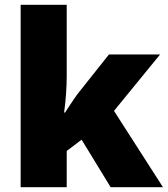

<svg xmlns="http://www.w3.org/2000/svg" viewBox="-20 -780 699 800"><path d="M258 -461Q258 -427 255 -386Q252 -345 247 -311H251Q259 -323 269 -338.5Q279 -354 290 -370Q301 -386 310 -397L434 -553H647L455 -318L659 0H441L320 -198L258 -151V0H66V-760H258Z"/></svg>

Font: Noto Sans Khmer Black
Style: Regular
Weight: 900
Version: Version 2.003